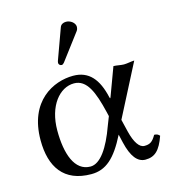

<svg xmlns="http://www.w3.org/2000/svg" viewBox="-104 -768 775 864"><g transform="rotate(-15 283.0 -336.0)"><path d="M282 -682C269 -682 258 -676 254 -665L202 -522C201 -519 200 -515 200 -512C200 -505 206 -499 214 -499C218 -499 223 -503 226 -507L318 -629C322 -634 324 -642 324 -647C324 -667 302 -682 282 -682ZM409 -191 534 -434C521 -434 500 -429 485 -429C470 -429 452 -434 437 -434L389.5 -306C386.7 -298.5 385.1 -294 382.8 -304C363 -391 323.5 -439 250 -439C159 -439 34 -380 34 -196C34 -72 88 10 216 10C284 10 330 -31 380 -130L389 -91C405 -23 431 10 468 10C512 10 537 -14 559 -77C553 -84 546 -88 534 -88C517 -58 504 -51 479 -51C456 -51 436 -80 423 -133ZM359 -222 343 -181C309 -86 267 -24 221 -24C147 -24 118 -111 118 -219C118 -334 178 -405 245 -405C305 -405 331 -339 354 -243Z"/></g></svg>

Font: Libertinus Serif
Style: Regular
Weight: 400
Designer: Philipp H. Poll
Foundry: Khaled Hosny
Version: Version 6.2